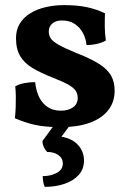

<svg xmlns="http://www.w3.org/2000/svg" viewBox="-20 -487 502 749"><path d="M389.5 -435.1Q388.5 -409.6 388.8 -382.3Q389 -355 393 -329Q379.4 -321 359.1 -316.1Q338.8 -311.3 317.4 -311.3Q314.9 -337.2 303.3 -358.8Q291.7 -380.4 271.3 -393.8Q251 -407.2 221.1 -407.2Q197.9 -407.2 184.1 -395.3Q170.3 -383.5 170.3 -364.2Q170.3 -350.3 177.1 -338.6Q183.8 -327 207.2 -313.2Q230.6 -299.5 279.4 -279.6Q336 -257.5 368.1 -236.7Q400.1 -215.9 413.6 -191.4Q427.2 -167 427.2 -133Q427.2 -88.4 401.6 -56.4Q376 -24.4 329.1 -7.7Q282.1 9 218.1 9Q156 9 116 0Q76.1 -9 37.9 -25.9Q40.4 -44.5 41.2 -67.3Q42 -90 41.7 -112Q41.4 -133.9 39.4 -149.9Q52.7 -158.5 74.7 -162.6Q96.8 -166.7 117 -166.7Q123.5 -111 149.8 -83.1Q176.1 -55.2 217.1 -55.2Q247.1 -55.2 265.2 -68.5Q283.2 -81.8 283.2 -104.6Q283.2 -120.5 275.5 -132.5Q267.8 -144.4 247.2 -156.4Q226.5 -168.3 186.7 -183.7Q140 -202.1 107.8 -221.1Q75.6 -240.1 59 -267.6Q42.4 -295.2 42.4 -337.8Q42.4 -370.9 57.3 -395.1Q72.3 -419.4 98.6 -435.5Q124.9 -451.5 158.6 -459.2Q192.3 -467 228.8 -467Q281.6 -467 319 -459Q356.4 -451.1 389.5 -435.1ZM154.7 242Q150.1 232.9 148.4 221Q146.6 209.2 146.6 200.1Q177.7 200.1 201.4 187.4Q225.1 174.7 225.1 150.8Q225.1 130 207.6 117.9Q190.2 105.7 163.7 105.7Q156.2 97.6 151 86.8Q145.7 76 145.7 63L203.6 -16H266.1L219.7 46.3Q261.8 53.3 284.7 78.9Q307.7 104.5 307.7 139.4Q307.7 172.4 287 195.5Q266.2 218.5 231.5 230.2Q196.8 242 154.7 242Z"/></svg>

Font: Vollkorn
Style: Regular
Weight: 400
Designer: Friedrich Althausen
Foundry: Friedrich Althausen
Version: Version 5.001